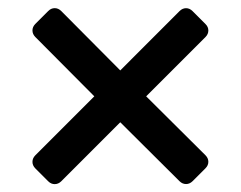

<svg xmlns="http://www.w3.org/2000/svg" viewBox="-20 -538 599 478"><path d="M100.1 -86.6 67.8 -118.9Q60.8 -126.1 60.8 -135Q60.8 -144 67.8 -151.2L214.8 -298.2L67.8 -446Q60.8 -453.2 60.8 -462.2Q60.8 -471.1 67.8 -478.3L100.1 -510.6Q107.2 -517.7 116.2 -517.7Q125.2 -517.7 132.4 -510.6L279.4 -362.7L427 -510.4Q434.2 -517.6 443.2 -517.6Q452.1 -517.6 459.3 -510.4L491.6 -478.1Q498.7 -471.1 498.7 -462.1Q498.7 -453 491.6 -445.8L343.9 -298.2L491.6 -151.4Q498.7 -144.2 498.7 -135.2Q498.7 -126.2 491.6 -119.1L459.3 -86.8Q452.1 -79.8 443.2 -79.8Q434.2 -79.8 427 -86.8L279.4 -233.6L132.4 -86.6Q125.2 -79.6 116.2 -79.6Q107.2 -79.6 100.1 -86.6Z"/></svg>

Font: Rubik Light
Style: Regular
Weight: 300
Designer: Hubert and Fischer
Foundry: Hubert and Fischer
Version: Version 2.300;gftools[0.9.30]